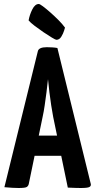

<svg xmlns="http://www.w3.org/2000/svg" viewBox="-20 -938 477 960"><path d="M73 2Q62 2 42 1Q22 0 2 -2L169 -681Q173 -702 214 -702Q228 -702 242.5 -701Q257 -700 267 -698L434 -18Q436 -8 427 -3Q418 2 384 2Q373 2 357 1.5Q341 1 319 0L246 -353Q241 -380 236 -411.5Q231 -443 227 -477Q223 -511 220 -542Q217 -511 212.5 -477Q208 -443 203.5 -411.5Q199 -380 193 -353L124 -19Q122 -9 114.5 -3.5Q107 2 73 2ZM116 -159V-260H342V-159ZM262 -739Q258 -739 239.5 -750Q221 -761 197.5 -777Q174 -793 153 -809Q132 -825 123 -836Q128 -864 141.5 -891Q155 -918 174 -918Q179 -918 194.5 -906.5Q210 -895 231 -876.5Q252 -858 272 -838Q292 -818 305 -800Q305 -800 300.5 -785Q296 -770 286.5 -754.5Q277 -739 262 -739Z"/></svg>

Font: Yanone Kaffeesatz ExtraLight
Style: Regular
Weight: 200
Designer: Yanone (Cyrillic: Daniel Pouzeot, Huerta Tipografica, and Cyreal)
Foundry: Yanone
Version: Version 2.003